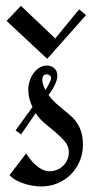

<svg xmlns="http://www.w3.org/2000/svg" viewBox="-20 -638 334 667"><path d="M268.1 -134.8Q268.1 -104.5 256.8 -78.1Q245.6 -51.8 226.3 -32.2Q207 -12.7 180.4 -1.5Q153.8 9.8 123 9.8Q109.9 9.8 94.5 7.3Q79.1 4.9 64 0Q48.8 -4.9 35.4 -12.2Q22 -19.5 13.2 -29.8L70.8 -105Q76.7 -95.7 85.2 -84.7Q93.8 -73.7 104.2 -64.5Q114.7 -55.2 126.7 -49.1Q138.7 -43 150.9 -43Q165 -43 177.5 -47.9Q189.9 -52.7 199.2 -61.8Q208.5 -70.8 213.9 -83Q219.2 -95.2 219.2 -109.9Q219.2 -129.4 205.8 -145.8Q192.4 -162.1 174.1 -177.5Q155.8 -192.9 136 -209.2Q116.2 -225.6 104 -245.1L53.2 -170.9L34.2 -185.1L92.8 -266.1Q85.9 -280.3 82 -295.9Q78.1 -311.5 78.1 -327.1Q78.1 -340.3 82.5 -355Q86.9 -369.6 95.2 -381.8Q103.5 -394 115.5 -402.1Q127.4 -410.2 143.1 -410.2Q158.2 -410.2 168.7 -400.9Q179.2 -391.6 179.2 -375Q179.2 -366.2 176.3 -357.4Q173.3 -348.6 168.9 -339.8Q164.6 -331.1 159.2 -323Q153.8 -314.9 148.9 -308.1Q160.6 -291.5 174.3 -279.3Q188 -267.1 201.2 -256.3Q214.4 -245.6 226.6 -234.9Q238.8 -224.1 247.8 -210.4Q256.8 -196.8 262.5 -178.7Q268.1 -160.6 268.1 -134.8ZM157.2 -366.2Q157.2 -373 152.6 -376.5Q147.9 -379.9 142.1 -379.9Q133.8 -379.9 130.4 -374.3Q127 -368.7 127 -361.8Q127 -352.1 130.1 -342.8Q133.3 -333.5 138.2 -325.2Q140.1 -328.6 143.3 -334Q146.5 -339.4 149.7 -345.5Q152.8 -351.6 155 -357.2Q157.2 -362.8 157.2 -366.2ZM278.8 -585.4 144 -433.6 2.9 -565.4 52.7 -617.7 171.9 -504.4 254.9 -605.5Z"/></svg>

Font: Redressed
Style: Regular
Weight: 400
Designer: Astigmatic (AOETI)
Foundry: Astigmatic (AOETI)
Version: Version 1.001